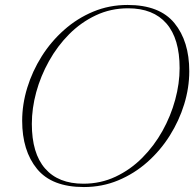

<svg xmlns="http://www.w3.org/2000/svg" viewBox="-20 -745 792 775"><path d="M744 -457.5Q744 -391 723.5 -324.2Q703 -257.5 665.2 -197.5Q627.5 -137.5 574.8 -90.8Q522 -44 457.2 -17Q392.5 10 318.5 10Q189.5 10 129.5 -63.2Q69.5 -136.5 69.5 -257.5Q69.5 -324 90 -390.8Q110.5 -457.5 148.2 -517.5Q186 -577.5 238.8 -624.2Q291.5 -671 356.2 -698Q421 -725 495 -725Q624 -725 684 -651.8Q744 -578.5 744 -457.5ZM108.5 -245Q108.5 -126 162 -64.8Q215.5 -3.5 316.5 -3.5Q386.5 -3.5 446.5 -31.8Q506.5 -60 554.2 -108Q602 -156 635.8 -216.5Q669.5 -277 687.2 -342.5Q705 -408 705 -470Q705 -589 651.8 -650.2Q598.5 -711.5 497 -711.5Q427 -711.5 367 -683.2Q307 -655 259.2 -607Q211.5 -559 177.8 -498.5Q144 -438 126.2 -372.8Q108.5 -307.5 108.5 -245Z"/></svg>

Font: Newsreader Display ExtraLight
Style: Italic
Weight: 275
Italic angle: -17°
Designer: Hugues Gentile
Foundry: Production Type
Version: Version 1.002